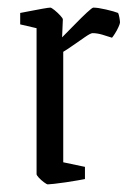

<svg xmlns="http://www.w3.org/2000/svg" viewBox="-20 -475 341 504"><path d="M105 9Q103 9 95.5 3.5Q88 -2 82 -8.5Q76 -15 76 -18V-401L33 -411V-441Q39 -442 56.5 -445.5Q74 -449 91 -452Q108 -455 112 -455Q115 -455 123 -448.5Q131 -442 138 -434.5Q145 -427 145 -424L143 -377Q159 -393 176.5 -411Q194 -429 208 -442Q222 -455 225 -455Q237 -455 258.5 -450Q280 -445 290 -441Q292 -437 293.5 -428.5Q295 -420 295 -416Q295 -413 291 -404Q287 -395 281.5 -386.5Q276 -378 274 -376Q262 -380 248.5 -384Q235 -388 223 -388Q218 -388 203.5 -378Q189 -368 172.5 -356.5Q156 -345 146 -339V-49L203 -37V-5Q198 -4 184 -1.5Q170 1 153 3.5Q136 6 122.5 7.5Q109 9 105 9Z"/></svg>

Font: Grenze Gotisch Light
Style: Regular
Weight: 300
Designer: Renata Polastri
Foundry: Omnibus-Type
Version: Version 1.001